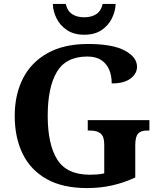

<svg xmlns="http://www.w3.org/2000/svg" viewBox="-20 -948 809 978"><path d="M423 10Q299 10 217.5 -36Q136 -82 95.5 -164.5Q55 -247 55 -358Q55 -466 97 -548.5Q139 -631 222.5 -677.5Q306 -724 428 -724Q553 -724 615.5 -690.5Q678 -657 678 -608Q678 -573 645 -548Q612 -523 549 -523Q549 -564 535.5 -594.5Q522 -625 495 -642.5Q468 -660 425 -660Q316 -660 269.5 -581.5Q223 -503 223 -358Q223 -213 271.5 -135.5Q320 -58 438 -58Q457 -58 475.5 -59.5Q494 -61 511 -65V-212Q511 -252 493 -267.5Q475 -283 440 -283H427V-336H741V-283H728Q697 -283 683 -267Q669 -251 669 -208V-44Q611 -17 551 -3.5Q491 10 423 10ZM409 -771Q357 -771 321.5 -794.5Q286 -818 268 -854.5Q250 -891 249 -928H315Q323 -892 347.5 -876Q372 -860 409 -860Q446 -860 470.5 -876Q495 -892 503 -928H569Q568 -891 550 -854.5Q532 -818 497 -794.5Q462 -771 409 -771Z"/></svg>

Font: Noto Serif Vithkuqi
Style: Bold
Weight: 700
Version: Version 1.005